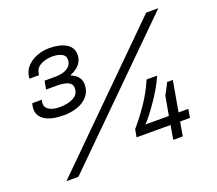

<svg xmlns="http://www.w3.org/2000/svg" viewBox="-119 -863 1177 1040"><g transform="rotate(-20 470.0 -343.0)"><path d="M97 12 815 -698H885L166 12ZM207 -328Q137 -328 99.5 -351Q62 -374 62 -416Q62 -420 63 -428Q64 -436 67 -448H122Q121 -442 120 -436Q119 -430 119 -426Q119 -403 141.5 -390Q164 -377 200 -377Q230 -377 255.5 -384Q281 -391 296.5 -406Q312 -421 312 -446Q312 -465 300 -474.5Q288 -484 269.5 -488Q251 -492 231 -492H163L172 -540H239Q259 -540 280 -546Q301 -552 315.5 -566.5Q330 -581 330 -605Q330 -628 308 -638.5Q286 -649 255 -649Q233 -649 211 -642.5Q189 -636 174 -623.5Q159 -611 156 -590L153 -578H98L100 -592Q105 -624 127.5 -647.5Q150 -671 183.5 -684Q217 -697 255 -697Q315 -697 351.5 -675.5Q388 -654 388 -611Q388 -589 378 -571Q368 -553 352 -541Q336 -529 316 -521V-517Q340 -508 354.5 -490.5Q369 -473 369 -446Q369 -408 347 -381.5Q325 -355 288.5 -341.5Q252 -328 207 -328ZM717 0 731 -81H535L543 -125Q589 -179 627.5 -236Q666 -293 693 -357H754Q740 -324 720 -290Q700 -256 678.5 -225Q657 -194 637.5 -169Q618 -144 604 -130H739L759 -241Q765 -251 771 -262.5Q777 -274 783 -285.5Q789 -297 793 -306H826L795 -130H851L843 -81H786L772 0Z"/></g></svg>

Font: Archivo SemiExpanded Light
Style: Italic
Weight: 300
Width: 6
Italic angle: -10°
Designer: Hector Gatti
Foundry: Omnibus-Type
Version: Version 2.001